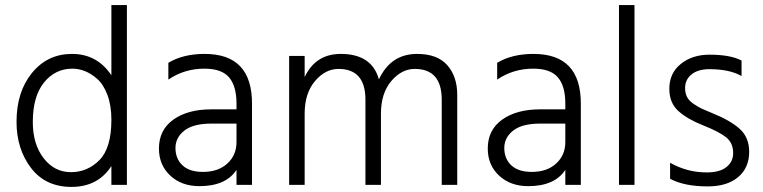

<svg xmlns="http://www.w3.org/2000/svg" viewBox="-20 -727 3001 755"><path d="M109 -247Q109 -160 151.5 -105Q194 -50 259 -50Q324 -50 371 -97.5Q418 -145 418 -256Q418 -312 402.5 -353.5Q387 -395 362.5 -416.5Q338 -438 313.5 -447.5Q289 -457 265 -457Q197 -457 153 -402.5Q109 -348 109 -247ZM479 0H418V-74Q365 8 261 8Q159 8 102 -66.5Q45 -141 45 -248Q45 -366 106 -440.5Q167 -515 263 -515Q362 -515 418 -431V-707H479Z M778 -51Q838 -51 874 -84Q910 -117 910 -168V-241H811Q740 -241 705 -213.5Q670 -186 670 -145Q670 -103 697.5 -77Q725 -51 778 -51ZM910 -59Q868 5 764 5Q694 5 649.5 -36.5Q605 -78 605 -143Q605 -216 661.5 -256.5Q718 -297 811 -297H910V-320Q910 -388 881 -422.5Q852 -457 784 -457Q705 -457 642 -414V-480Q700 -515 785 -515Q971 -515 971 -320V0H910Z M1778 0H1717V-335Q1717 -456 1611 -456Q1559 -456 1518.5 -408Q1478 -360 1478 -280V0H1417V-335Q1417 -456 1311 -456Q1259 -456 1218.5 -408Q1178 -360 1178 -280V0H1117V-507H1178V-424Q1221 -515 1320 -515Q1442 -515 1470 -415Q1517 -515 1620 -515Q1700 -515 1739 -470.5Q1778 -426 1778 -354Z M2071 -51Q2131 -51 2167 -84Q2203 -117 2203 -168V-241H2104Q2033 -241 1998 -213.5Q1963 -186 1963 -145Q1963 -103 1990.5 -77Q2018 -51 2071 -51ZM2203 -59Q2161 5 2057 5Q1987 5 1942.5 -36.5Q1898 -78 1898 -143Q1898 -216 1954.5 -256.5Q2011 -297 2104 -297H2203V-320Q2203 -388 2174 -422.5Q2145 -457 2077 -457Q1998 -457 1935 -414V-480Q1993 -515 2078 -515Q2264 -515 2264 -320V0H2203Z M2475 0H2414V-707H2475Z M2926 -130Q2926 -67 2882.5 -30.5Q2839 6 2763 6Q2671 6 2615 -24V-87Q2682 -49 2759 -49Q2810 -49 2836.5 -70Q2863 -91 2863 -125Q2863 -165 2835.5 -187Q2808 -209 2745 -234Q2684 -258 2648 -290Q2612 -322 2612 -378Q2612 -439 2657 -475.5Q2702 -512 2770 -512Q2852 -512 2896 -489V-428Q2849 -455 2769 -455Q2725 -455 2699.5 -434.5Q2674 -414 2674 -381Q2674 -361 2681.5 -346Q2689 -331 2707.5 -318.5Q2726 -306 2739 -300Q2752 -294 2781 -282Q2851 -254 2888.5 -220.5Q2926 -187 2926 -130Z"/></svg>

Font: Hind Siliguri Light
Style: Regular
Weight: 300
Designer: Jyotish Sonowal
Foundry: Indian Type Foundry
Version: Version 1.001;PS 1.0;hotconv 1.0.86;makeotf.lib2.5.63406; tt